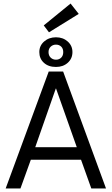

<svg xmlns="http://www.w3.org/2000/svg" viewBox="-20 -1064 635 1084"><path d="M256.5 -881.5 227 -920.5 378.5 -1044 424.5 -985.5ZM202 -770Q202 -806 229.2 -829.8Q256.5 -853.5 296 -853.5Q335.5 -853.5 362.2 -829.8Q389 -806 389 -770Q389 -733.5 362.8 -709.8Q336.5 -686 296 -686Q253.5 -686 227.8 -709.5Q202 -733 202 -770ZM254 -770Q254 -750.5 266 -738.8Q278 -727 296 -727Q314 -727 325.5 -738.5Q337 -750 337 -770Q337 -789.5 325.5 -800.8Q314 -812 296 -812Q278.5 -812 266.2 -800.5Q254 -789 254 -770ZM255 -660H336.5L578.5 0H495.5L437.5 -162H154L95.5 0H12ZM179 -233H413.5L296.5 -564H295Z"/></svg>

Font: League Spartan
Style: Regular
Weight: 350
Foundry: The League of Moveable Type
Version: Version 2.002